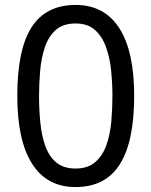

<svg xmlns="http://www.w3.org/2000/svg" viewBox="-20 -796 612 777"><path d="M286 -39Q170 -39 110 -133Q50 -227 50 -408Q50 -596 108 -686Q166 -776 286 -776Q402 -776 462.5 -682.5Q523 -589 523 -408Q523 -222 464.5 -130.5Q406 -39 286 -39ZM286 -114Q336 -114 366 -140.5Q396 -167 411 -210Q426 -253 430.5 -305Q435 -357 435 -408Q435 -458 430 -509Q425 -560 409.5 -604Q394 -648 364.5 -674.5Q335 -701 286 -701Q235 -701 205.5 -674.5Q176 -648 161.5 -604.5Q147 -561 142.5 -509.5Q138 -458 138 -408Q138 -350 143.5 -297Q149 -244 164.5 -202.5Q180 -161 209 -137.5Q238 -114 286 -114Z"/></svg>

Font: Noto Sans Tamil UI
Style: Regular
Weight: 400
Designer: Jelle Bosma - Monotype Design Team
Foundry: Monotype Imaging Inc.
Version: Version 2.004; ttfautohint (v1.8.4.7-5d5b)